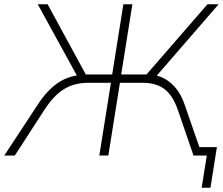

<svg xmlns="http://www.w3.org/2000/svg" viewBox="-45 -725 1039 895"><path d="M895 150 919 0H876L882 -39H966L936 150ZM-25 0 132 -239Q173 -302 222 -336.5Q271 -371 335 -376L321 -359L131 -705H177L363 -363L347 -378H478L530 -705H572L520 -378H653L625 -363L922 -705H974L674 -359L663 -376Q712 -372 752.5 -337Q793 -302 815 -239L898 0H857L785 -210Q761 -280 722 -309.5Q683 -339 621 -339H514L460 0H418L472 -339H365Q301 -339 252.5 -309Q204 -279 160 -210L24 0Z"/></svg>

Font: Mulish ExtraLight
Style: Italic
Weight: 200
Italic angle: -9°
Designer: Vernon Adams
Foundry: Vernon Adams
Version: Version 3.603